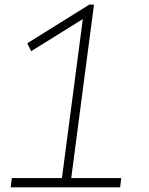

<svg xmlns="http://www.w3.org/2000/svg" viewBox="-20 -805 640 825"><path d="M496.1 0H25.9L30.8 -40H246.1L335.9 -723.1L113.8 -585L97.2 -619.1L363.8 -785.2H383.8L286.1 -40H501Z"/></svg>

Font: Cooper Hewitt
Style: Light Italic
Weight: 704
Designer: Village Type and Design LLC
Foundry: Cooper Hewitt Smithsonian Design Museum
Version: 1.000